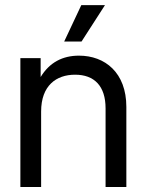

<svg xmlns="http://www.w3.org/2000/svg" viewBox="-20 -748 587 768"><path d="M144.5 -301.8C144.5 -405.8 205.1 -449.2 280.3 -449.2C357.4 -449.2 402.3 -403.8 402.3 -314.5V0H485.4V-320.3C485.4 -457.5 399.9 -525.4 295.9 -525.4C230.5 -525.4 178.2 -498.5 142.6 -439.9V-515.6H61.5V0H144.5ZM236.8 -582H306.2L399.9 -727.5H305.2Z"/></svg>

Font: Raveo Display Display
Style: Regular
Weight: 400
Designer: Jakub Foglar, Rasmus Andersson (Inter)
Foundry: Jakubfoglar.com
Version: Version 1.100;Glyphs 3.2.3 (3260)